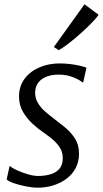

<svg xmlns="http://www.w3.org/2000/svg" viewBox="-20 -863 478 893"><path d="M367 -480H363Q353 -490 321.8 -503Q290.5 -516 253.5 -516Q223 -516 199 -507.5Q175 -499 160.5 -481.8Q146 -464.5 143.5 -438Q142 -409.5 155 -386.5Q168 -363.5 188.8 -345.2Q209.5 -327 230.5 -311.5Q254 -293.5 281.2 -271.5Q308.5 -249.5 328 -219.8Q347.5 -190 347.5 -148.5Q347.5 -111 332 -81.5Q316.5 -52 289.5 -31.8Q262.5 -11.5 227.8 -0.8Q193 10 154 10Q133 10 102.8 4.2Q72.5 -1.5 46.5 -10.2Q20.5 -19 11 -28.5L24.5 -90H27Q39 -80 62.5 -69.5Q86 -59 112 -51.8Q138 -44.5 157.5 -44.5Q185 -44.5 211.2 -51.2Q237.5 -58 254.8 -76.2Q272 -94.5 272 -128Q272 -157 256.5 -179.5Q241 -202 218.5 -219.8Q196 -237.5 175 -252Q156 -265 131 -287.8Q106 -310.5 87.2 -342.2Q68.5 -374 68.5 -414Q68.5 -462 94.2 -496.5Q120 -531 163 -549.5Q206 -568 257 -568Q283 -568 308.5 -564.8Q334 -561.5 353.8 -556.8Q373.5 -552 382 -548ZM230.5 -644.5 373 -843 438.5 -794.5Q433 -785 417.8 -768.5Q402.5 -752 381.5 -732Q360.5 -712 337.2 -692Q314 -672 292 -655.5Q270 -639 253 -629.5Z"/></svg>

Font: Merriweather Light 18pt Light
Style: Italic
Weight: 300
Italic angle: -7.8°
Version: Version 2.101